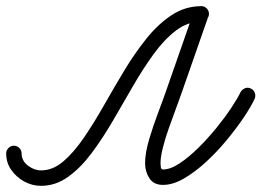

<svg xmlns="http://www.w3.org/2000/svg" viewBox="-45 -574 847 622"><path d="M0 -102Q10 -102 17.5 -94.5Q25 -87 25 -77Q25 -53 45.5 -37.5Q66 -22 88 -22Q126 -22 160 -51Q194 -80 226.5 -127.5Q259 -175 291 -231.5Q323 -288 357 -344.5Q391 -401 429 -448.5Q467 -496 511 -525Q555 -554 607 -554Q607 -554 607 -554Q607 -554 607 -554Q617 -554 624.5 -546.5Q632 -539 632 -529Q632 -519 624.5 -511.5Q617 -504 607 -504Q563 -504 525 -475Q487 -446 452.5 -398.5Q418 -351 385.5 -294.5Q353 -238 320 -181.5Q287 -125 251.5 -77.5Q216 -30 175.5 -1Q135 28 88 28Q59 28 33.5 14Q8 0 -8.5 -23.5Q-25 -47 -25 -77Q-25 -87 -17.5 -94.5Q-10 -102 0 -102ZM615 -553Q625 -549 629.5 -540Q634 -531 630 -521Q608 -458 586 -395Q564 -332 542 -269Q535 -249 524 -219.5Q513 -190 501.5 -157.5Q490 -125 482.5 -95Q475 -65 475 -45Q475 -40 476 -32.5Q477 -25 483 -25Q507 -25 536.5 -44.5Q566 -64 597 -94.5Q628 -125 656 -159.5Q684 -194 704.5 -225Q725 -256 734 -275Q734 -275 734 -275Q734 -275 734 -275Q739 -284 748.5 -288Q758 -292 768 -287Q777 -283 780.5 -273Q784 -263 780 -254Q768 -228 744 -192.5Q720 -157 688.5 -119Q657 -81 621.5 -48.5Q586 -16 550.5 4.5Q515 25 483 25Q453 25 439 3.5Q425 -18 425 -45Q425 -78 438 -122Q451 -166 467.5 -209.5Q484 -253 495 -285Q517 -348 539 -411Q561 -474 583 -537Q586 -547 595.5 -551.5Q605 -556 615 -553Z"/></svg>

Font: FRB American Cursive Semibold
Style: Italic
Weight: 600
Italic angle: -25°
Version: Version 2.0;Modular Font Editor K font №1